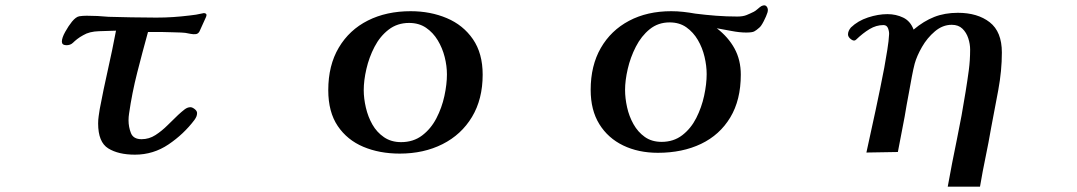

<svg xmlns="http://www.w3.org/2000/svg" viewBox="-20 -567 4040 720"><path d="M728 -449Q723 -440 714 -439Q705 -438 695 -440Q673 -445 659 -445Q645 -445 626 -446Q607 -447 587 -447Q567 -447 547 -447H535Q514 -371 494.5 -294.5Q475 -218 464 -141Q463 -135 462.5 -128.5Q462 -122 462 -116Q462 -91 471 -68Q480 -45 511 -45Q539 -45 563 -60.5Q587 -76 608.5 -97.5Q630 -119 648 -136Q661 -148 672 -156.5Q683 -165 694 -165Q701 -165 710 -158Q719 -151 719 -143Q719 -136 716.5 -130Q714 -124 709 -117Q669 -64 612 -25.5Q555 13 486 13Q424 13 386 -10.5Q348 -34 348 -104Q348 -118 350 -131.5Q352 -145 354 -158Q368 -232 384.5 -305Q401 -378 415 -452Q388 -451 351.5 -450Q315 -449 292 -435Q279 -428 269.5 -420.5Q260 -413 254 -407Q244 -397 228 -397.5Q212 -398 212 -411Q212 -425 224.5 -447.5Q237 -470 250 -486Q265 -504 277.5 -506Q290 -508 305 -508Q327 -508 346 -507Q365 -506 387 -504Q422 -503 472.5 -502Q523 -501 566 -501Q599 -501 629 -503Q659 -505 692 -509Q714 -511 740 -517Q746 -519 751.5 -516Q757 -513 752 -502Z M1656 -288Q1656 -320 1647.5 -353.5Q1639 -387 1621.5 -416Q1604 -445 1577.5 -463Q1551 -481 1514 -481Q1470 -481 1437.5 -456Q1405 -431 1384.5 -391.5Q1364 -352 1354 -308.5Q1344 -265 1344 -229Q1344 -198 1352 -163.5Q1360 -129 1376.5 -100Q1393 -71 1420 -52.5Q1447 -34 1484 -34Q1530 -34 1563 -59Q1596 -84 1616.5 -123.5Q1637 -163 1646.5 -207Q1656 -251 1656 -288ZM1790 -287Q1790 -195 1750 -128.5Q1710 -62 1639.5 -26.5Q1569 9 1479 9Q1403 9 1342.5 -16.5Q1282 -42 1246.5 -94.5Q1211 -147 1211 -229Q1211 -322 1250.5 -388.5Q1290 -455 1359.5 -490Q1429 -525 1520 -525Q1594 -525 1655.5 -499Q1717 -473 1753.5 -420Q1790 -367 1790 -287Z M2630 -289Q2630 -320 2622 -354Q2614 -388 2597 -417Q2580 -446 2554 -464.5Q2528 -483 2491 -483Q2448 -483 2416.5 -457.5Q2385 -432 2364.5 -392Q2344 -352 2334 -308.5Q2324 -265 2324 -230Q2324 -199 2331.5 -165Q2339 -131 2355.5 -101.5Q2372 -72 2398 -53.5Q2424 -35 2461 -35Q2506 -35 2538.5 -60Q2571 -85 2591 -124.5Q2611 -164 2620.5 -208Q2630 -252 2630 -289ZM2858 -520Q2854 -507 2844 -487.5Q2834 -468 2827 -463Q2816 -453 2808 -449Q2800 -445 2778 -445Q2753 -445 2722.5 -451Q2692 -457 2668 -461Q2711 -428 2734.5 -385Q2758 -342 2758 -287Q2758 -192 2718.5 -126.5Q2679 -61 2609 -27.5Q2539 6 2447 6Q2374 6 2317 -21.5Q2260 -49 2227.5 -101.5Q2195 -154 2195 -230Q2195 -321 2233 -387Q2271 -453 2339 -489Q2407 -525 2497 -525Q2520 -525 2542.5 -522.5Q2565 -520 2587 -516Q2626 -511 2665.5 -508Q2705 -505 2745 -505Q2766 -505 2779.5 -510.5Q2793 -516 2807 -523Q2813 -526 2821.5 -533.5Q2830 -541 2835 -544Q2849 -551 2855.5 -542Q2862 -533 2858 -520Z M3737 -370Q3737 -302 3723.5 -229Q3710 -156 3697 -89Q3687 -31 3676 21.5Q3665 74 3655 133H3534Q3550 44 3568.5 -45Q3587 -134 3601 -223Q3608 -266 3613 -303.5Q3618 -341 3618 -381Q3618 -402 3611 -423.5Q3604 -445 3589 -459.5Q3574 -474 3549 -474Q3515 -474 3486 -449.5Q3457 -425 3437.5 -391Q3418 -357 3410 -328Q3405 -309 3399.5 -280Q3394 -251 3389 -222.5Q3384 -194 3380 -174Q3373 -130 3364 -85.5Q3355 -41 3347 3L3229 5Q3246 -72 3263.5 -153.5Q3281 -235 3296 -313Q3302 -346 3307.5 -380.5Q3313 -415 3314 -437Q3315 -447 3310.5 -460Q3306 -473 3293 -473Q3266 -473 3241 -458Q3216 -443 3190 -418Q3183 -411 3171.5 -419.5Q3160 -428 3160 -438Q3160 -451 3171 -464Q3197 -489 3235 -501.5Q3273 -514 3308 -514Q3340 -514 3367 -501Q3394 -488 3406 -456Q3444 -488 3483.5 -503.5Q3523 -519 3572 -519Q3646 -519 3691.5 -483.5Q3737 -448 3737 -370Z"/></svg>

Font: Kaisei Tokumin ExtraBold
Style: Regular
Weight: 800
Designer: Font-Kai, 金井和夫
Foundry: KAZUO KANAI
Version: Version 5.003